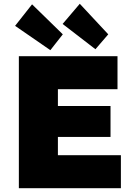

<svg xmlns="http://www.w3.org/2000/svg" viewBox="-20 -998 708 1018"><path d="M80 0V-700H603V-525H287V-175H621V0ZM183 -272V-436H566V-272ZM486 -737 312 -871 403 -978 554 -816ZM247 -732 60 -861 150 -975 313 -816Z"/></svg>

Font: Lexend Deca Black
Style: Regular
Weight: 900
Designer: Bonnie Shaver-Troup, Thomas Jockin
Foundry: Lexend
Version: Version 1.007